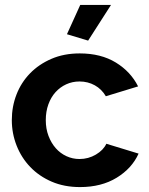

<svg xmlns="http://www.w3.org/2000/svg" viewBox="-20 -750 604 780"><path d="M338 -585 252 -611 306 -730H431ZM28 -262Q28 -317 47 -366Q66 -415 102 -452Q138 -489 189 -511Q240 -533 304 -533Q390 -533 450.5 -496Q511 -459 541 -399L410 -359Q393 -388 365 -403.5Q337 -419 303 -419Q274 -419 249 -407.5Q224 -396 205.5 -375.5Q187 -355 176.5 -326Q166 -297 166 -262Q166 -227 177 -198Q188 -169 206.5 -148Q225 -127 250 -115.5Q275 -104 303 -104Q339 -104 369.5 -122Q400 -140 412 -166L543 -126Q516 -66 454 -28Q392 10 305 10Q241 10 190 -12Q139 -34 103 -71.5Q67 -109 47.5 -158.5Q28 -208 28 -262Z"/></svg>

Font: IngvarSans
Style: Bold
Weight: 700
Version: Version 3.000